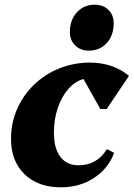

<svg xmlns="http://www.w3.org/2000/svg" viewBox="-20 -783 570 819"><path d="M240 16Q142 16 84.5 -40Q27 -96 27 -191Q27 -259 53 -318Q79 -377 125 -421.5Q171 -466 232.5 -491Q294 -516 365 -516Q412 -516 455 -501.5Q498 -487 530 -459L435 -318H408L336 -446Q300 -436 271.5 -403.5Q243 -371 226.5 -322.5Q210 -274 210 -217Q210 -150 237.5 -114Q265 -78 315 -78Q394 -78 436 -147L467 -131Q442 -64 381 -24Q320 16 240 16ZM359 -567Q323 -567 300.5 -589.5Q278 -612 278 -646Q278 -698 308 -730.5Q338 -763 384 -763Q420 -763 442.5 -741Q465 -719 465 -684Q465 -632 435.5 -599.5Q406 -567 359 -567Z"/></svg>

Font: Platypi ExtraBold
Style: Italic
Weight: 800
Italic angle: -13°
Designer: David Sargent
Foundry: Bolt Cutter Type
Version: Version 1.200; ttfautohint (v1.8.4.7-5d5b)